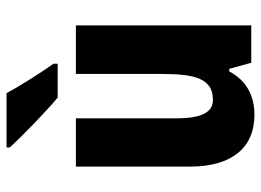

<svg xmlns="http://www.w3.org/2000/svg" viewBox="-128 -678 816 601"><g transform="rotate(-90 280.5 -378.0)"><path d="M289 -766H119V-756C150 -721 236 -638 275 -606H381V-619C358 -651 311 -724 289 -766ZM501 -549H349V-281C349 -179 336 -120 268 -120C227 -120 210 -159 210 -237V-549H59V-192C59 -60 119 10 221 10C282 10 329 -16 357 -69H365L384 0H501Z"/></g></svg>

Font: Noto Sans Malayalam Condensed ExtraBold
Style: Regular
Weight: 800
Width: 3
Designer: Jelle Bosma - Monotype Design Team
Foundry: Monotype Imaging Inc.
Version: Version 2.104